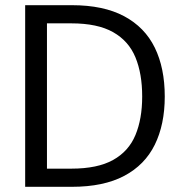

<svg xmlns="http://www.w3.org/2000/svg" viewBox="-20 -720 704 740"><path d="M77 0V-700H257Q379 -700 458.5 -657.5Q538 -615 576.5 -536.5Q615 -458 615 -348Q615 -240 576.5 -162Q538 -84 458.5 -42Q379 0 257 0ZM161 -70H255Q356 -70 416 -103.5Q476 -137 502 -199.5Q528 -262 528 -348Q528 -436 502 -499Q476 -562 416 -596Q356 -630 255 -630H161Z"/></svg>

Font: DM Sans 9pt
Style: Regular
Weight: 400
Designer: Colophon Foundry, Jonny Pinhorn
Foundry: Colophon Foundry
Version: Version 4.004;gftools[0.9.30]